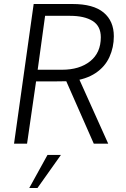

<svg xmlns="http://www.w3.org/2000/svg" viewBox="-20 -717 631 958"><path d="M50 0 148 -697H342Q446 -697 497 -654.5Q548 -612 548 -536Q548 -481 526 -432.5Q504 -384 457 -352.5Q410 -321 336 -312Q320 -312 300.5 -311.5Q281 -311 263 -311H160L115 0ZM448 0 307 -320 372 -329 520 0ZM168 -369H289Q377 -369 430 -411.5Q483 -454 483 -531Q483 -587 442 -612.5Q401 -638 330 -638H205ZM126 221 217 56H284L167 221Z"/></svg>

Font: Hanken Grotesk Light
Style: Italic
Weight: 300
Italic angle: -8°
Designer: Alfredo Marco Pradil
Foundry: Hanken Design Co.
Version: Version 3.013